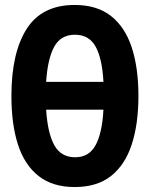

<svg xmlns="http://www.w3.org/2000/svg" viewBox="-20 -745 603 774"><path d="M281 9Q192 9 135.5 -35.5Q79 -80 52.5 -162Q26 -244 26 -358Q26 -532 87.5 -628.5Q149 -725 281 -725Q371 -725 427.5 -680.5Q484 -636 511 -554Q538 -472 538 -358Q538 -245 511 -162.5Q484 -80 427.5 -35.5Q371 9 281 9ZM282 -605Q225 -605 198.5 -556.5Q172 -508 166 -415H397Q392 -509 365.5 -557Q339 -605 282 -605ZM283 -111Q339 -111 365.5 -160Q392 -209 397 -303H166Q172 -208 199 -159.5Q226 -111 283 -111Z"/></svg>

Font: Noto Sans Mono SemiCondensed
Style: Bold
Weight: 700
Width: 4
Designer: Monotype Design Team
Foundry: Monotype Imaging Inc.
Version: Version 2.014